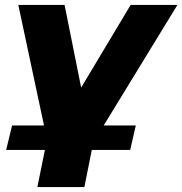

<svg xmlns="http://www.w3.org/2000/svg" viewBox="-20 -562 737 776"><path d="M357 14 321 194H131L170 2L54 -542H241L308 -208L508 -542H697ZM28.8 -55H528.9L506.2 44H4.9Z"/></svg>

Font: Montserrat Alternates ExtraBold
Style: Italic
Weight: 800
Italic angle: -11.3°
Designer: Julieta Ulanovsky
Foundry: Julieta Ulanovsky
Version: Version 7.200